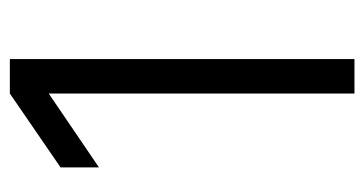

<svg xmlns="http://www.w3.org/2000/svg" viewBox="-195 -545 740 390"><g transform="rotate(-90 175.0 -350.0)"><path d="M30 -597 180 -700H250V0H180V-621L30 -519Z"/></g></svg>

Font: PT Root UI Web
Style: Regular
Weight: 400
Designer: Vitaly Kuzmin
Foundry: ParaType Ltd.
Version: Version 1.000W